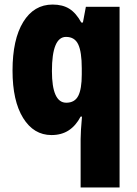

<svg xmlns="http://www.w3.org/2000/svg" viewBox="-20 -583 600 843"><path d="M334 28Q334 11 335.5 -13.5Q337 -38 340 -71H334Q313 -31 281.5 -10.5Q250 10 206 10Q128 10 81.5 -65Q35 -140 35 -273Q35 -410 82 -486.5Q129 -563 211 -563Q255 -563 284.5 -544.5Q314 -526 337 -484H344L357 -553H505V240H334ZM271 -132Q308 -132 323.5 -162Q339 -192 339 -256V-283Q339 -355 323.5 -388Q308 -421 270 -421Q208 -421 208 -271Q208 -132 271 -132Z"/></svg>

Font: Noto Sans Lao Condensed Black
Style: Regular
Weight: 900
Width: 3
Designer: Monotype Design Team
Foundry: Monotype Imaging Inc.
Version: Version 2.003; ttfautohint (v1.8.4.7-5d5b)